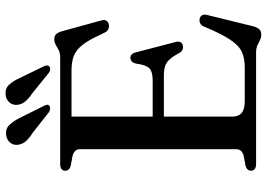

<svg xmlns="http://www.w3.org/2000/svg" viewBox="-154 -781 954 686"><g transform="rotate(-90 323.0 -438.0)"><path d="M205.5 -369.5H378.5Q409.5 -369.5 421.8 -381.2Q434 -393 438.5 -427.5Q440.5 -438 445.2 -443Q450 -448 457.5 -449Q473.5 -450.5 478.5 -431L516 -287.5Q518.5 -277 515.8 -270.8Q513 -264.5 504.5 -262Q496.5 -260 489.5 -262.5Q482.5 -265 477.5 -273Q465 -296.5 454.2 -308.5Q443.5 -320.5 430 -325Q416.5 -329.5 396 -329.5H205.5ZM56 -682Q56 -690.5 62 -695.2Q68 -700 80.5 -700H461Q476.5 -700 486.8 -705.2Q497 -710.5 506 -715.8Q515 -721 526 -721Q537.5 -721 543.8 -714.5Q550 -708 554.5 -693L593 -553Q596 -543 592.8 -536.2Q589.5 -529.5 580.5 -526.5Q570.5 -524 562.2 -527.8Q554 -531.5 549 -542Q531.5 -580.5 517 -603.8Q502.5 -627 487.2 -639Q472 -651 453.8 -655.2Q435.5 -659.5 411 -659.5H249.5V-84Q249.5 -62 263 -51.2Q276.5 -40.5 304.5 -40.5H425.5Q458 -40.5 480.8 -51Q503.5 -61.5 524.5 -93Q545.5 -124.5 571.5 -187Q575.5 -196 582.2 -199.5Q589 -203 597 -202Q607 -200.5 611.2 -193.5Q615.5 -186.5 612.5 -175L572 -10Q568 4.5 561.2 11.5Q554.5 18.5 541.5 18.5Q531.5 18.5 522.8 13.8Q514 9 503.5 4.5Q493 0 478 0H80.5Q68 0 62 -5Q56 -10 56 -18Q56 -33 75 -38L108 -44Q120 -47 126.5 -53.5Q133 -60 133 -71V-629Q133 -640 126.5 -646.5Q120 -653 108 -656L75 -662Q56 -667 56 -682ZM245.5 -843 287.5 -758.5Q290.5 -753 291.5 -748Q292.5 -743 288.5 -739Q284 -735.5 278 -736Q272 -736.5 266 -739.5L192.5 -797.5Q174 -809 162.8 -821Q151.5 -833 149 -849.5Q146 -866 156.2 -878.5Q166.5 -891 183.5 -893Q205 -896 219 -882Q233 -868 245.5 -843ZM388 -843 429 -758.5Q432 -752.5 432.2 -747.5Q432.5 -742.5 428.5 -738.5Q424 -735 418 -735.8Q412 -736.5 406.5 -740L333.5 -799Q315.5 -811 304.5 -823.5Q293.5 -836 291.5 -852.5Q289.5 -869 300 -881.2Q310.5 -893.5 328 -895Q349.5 -897 363 -882.8Q376.5 -868.5 388 -843Z"/></g></svg>

Font: Fraunces Wonky
Style: Regular
Weight: 400
Version: Version 1.000;[b76b70a41]